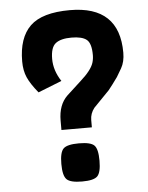

<svg xmlns="http://www.w3.org/2000/svg" viewBox="-53 -761 628 817"><g transform="rotate(-5 261.5 -352.5)"><path d="M487 -518Q487 -479 471.5 -452Q456 -425 450.5 -416.5Q445 -408 428.5 -386.5Q412 -365 411 -364L344 -295Q326 -272 326 -244V-213H196V-253Q196 -320 234 -357L296 -414Q342 -455 352 -486Q357 -502 357 -519Q357 -569 337.5 -585Q318 -601 272.5 -601Q227 -601 205 -584Q183 -567 183 -517.5Q183 -468 214 -421L113 -381Q81 -420 68 -449.5Q55 -479 55 -518Q55 -619 106 -668.5Q157 -718 276 -718Q487 -718 487 -518ZM330.5 -134.5Q346 -119 346 -69Q346 -19 330.5 -3Q315 13 265 13Q215 13 199 -3Q183 -19 183 -69Q183 -119 199 -134.5Q215 -150 265 -150Q315 -150 330.5 -134.5Z"/></g></svg>

Font: Viga
Style: Regular
Weight: 400
Designer: Oscar Yáñez
Foundry: Fontstage
Version: Version 1.001